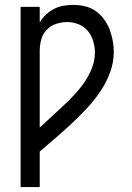

<svg xmlns="http://www.w3.org/2000/svg" viewBox="-20 -548 540 783"><path d="M64 215V-520H142V-456Q152 -474 167 -488Q182 -502 200 -511.5Q218 -521 238.5 -524.5Q259 -528 279 -528Q303 -528 326.5 -522.5Q350 -517 369.5 -503.5Q389 -490 403.5 -470.5Q418 -451 426.5 -429Q435 -407 439.5 -383.5Q444 -360 444 -337Q444 -293 428.5 -251.5Q413 -210 388.5 -174Q364 -138 334.5 -106.5Q305 -75 273 -45Q241 -15 208 13.5Q175 42 142 70V215ZM142 -28Q166 -50 190 -72Q214 -94 237.5 -116Q261 -138 283.5 -162Q306 -186 324.5 -213Q343 -240 355 -270.5Q367 -301 367 -334Q367 -357 360 -380.5Q353 -404 338 -422Q323 -440 300.5 -449Q278 -458 254 -458Q231 -458 208.5 -450.5Q186 -443 170 -426Q154 -409 148 -386Q142 -363 142 -340Z"/></svg>

Font: Iosevka Term Curly
Style: Regular
Weight: 400
Designer: Belleve Invis
Foundry: Belleve Invis
Version: Version 32.3.0